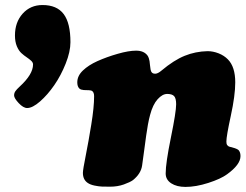

<svg xmlns="http://www.w3.org/2000/svg" viewBox="-20 -717 964 752"><path d="M35.2 -343.3Q35.2 -352.1 40 -359.4Q44.9 -366.7 57.1 -377.9Q109.4 -425.8 109.4 -464.4Q109.4 -472.2 102.1 -479Q94.7 -485.8 84.5 -492.7Q74.2 -499.5 63.7 -509Q53.2 -518.6 45.9 -536.1Q38.6 -553.7 38.6 -578.1Q38.6 -629.9 68.8 -663.6Q99.1 -697.3 146.5 -697.3Q202.6 -697.3 229.2 -662.1Q255.9 -627 255.9 -551.8Q255.9 -514.6 237.3 -468Q218.8 -421.4 192.6 -383.5Q166.5 -345.7 137 -319.8Q107.4 -293.9 86.4 -293.9Q71.3 -293.9 53.2 -313.2Q35.2 -332.5 35.2 -343.3ZM793 -516.6Q814.5 -516.6 836.2 -508.1Q857.9 -499.5 872.6 -484.4Q901.4 -455.1 901.4 -394.5Q901.4 -343.3 884 -263.4Q866.7 -183.6 866.7 -163.1Q866.7 -153.8 868.9 -150.1Q871.1 -146.5 876.5 -143.1Q878.4 -142.1 899.4 -136.7Q907.7 -133.8 912.1 -130.9Q916 -127.9 917 -125.5Q921.9 -118.2 921.9 -105.5Q921.9 -72.3 869.1 -34.2Q844.2 -16.1 795.7 -0.5Q747.1 15.1 706.5 15.1Q672.4 15.1 650.6 1Q628.9 -13.2 628.9 -37.6Q628.9 -78.1 649.4 -178.5Q669.9 -278.8 669.9 -308.6Q669.9 -332 661.9 -340.6Q653.8 -349.1 634.8 -349.1Q616.2 -349.1 597.4 -328.4Q578.6 -307.6 567.9 -267.1Q563.5 -251.5 559.3 -228.5Q555.2 -205.6 552.5 -185.8Q549.8 -166 544.9 -129.4Q540 -92.8 536.6 -68.8Q532.2 -37.1 501 -11.7Q489.7 -3.4 465.1 5.4Q440.4 14.2 411.1 14.2Q390.1 14.2 378.4 13.7Q366.7 13.2 350.1 9.8Q333.5 6.3 323.7 -0.5Q304.7 -13.2 304.7 -40Q304.7 -52.2 315.7 -107.2Q326.7 -162.1 337.6 -229.7Q348.6 -297.4 348.6 -340.3Q348.6 -356 339.8 -361.3Q334.5 -364.3 308.1 -364.3Q307.1 -364.3 297.9 -366.2Q293.5 -367.7 290.5 -370.6Q282.7 -378.4 282.7 -394.5Q282.7 -419.9 304.7 -440.9Q326.7 -461.9 361.3 -477.5Q398.4 -494.1 441.2 -506.3Q483.9 -518.6 513.2 -518.6Q543.9 -518.6 558.1 -499Q561 -494.6 563 -488.5Q564.9 -482.4 565.7 -477.5Q566.4 -472.7 567.4 -462.4Q568.4 -452.1 569.8 -444.3Q572.8 -428.2 587.4 -428.2Q598.1 -428.2 612.3 -440.4Q661.1 -481.4 703.4 -498.5Q745.6 -515.6 793 -516.6Z"/></svg>

Font: Cooper* Black
Style: Italic
Weight: 900
Italic angle: -7°
Designer: Owen Earl
Foundry: indestructible type*
Version: Version 0.001